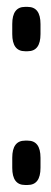

<svg xmlns="http://www.w3.org/2000/svg" viewBox="-20 -521 147 558"><path d="M60.5 -501Q97.7 -501 97.7 -451.2V-421.9Q97.7 -372.1 60.5 -372.1H52.7Q15.6 -372.1 15.6 -421.9V-451.2Q15.6 -501 52.7 -501ZM60.5 -112.3Q97.7 -112.3 97.7 -62.5V-33.2Q97.7 16.6 60.5 16.6H52.7Q15.6 16.6 15.6 -33.2V-62.5Q15.6 -112.3 52.7 -112.3Z"/></svg>

Font: Vancouver Drive
Style: Bold
Weight: 700
Designer: Valery Zaveryaev
Foundry: Cyreal (www.cyreal.org)
Version: Version 1.01